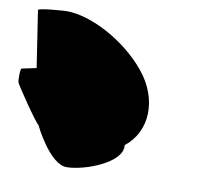

<svg xmlns="http://www.w3.org/2000/svg" viewBox="-97 -789 958 877"><g transform="rotate(10 382.0 -351.0)"><path d="M-18 -345C-16 -334 98 -168 106 -168C106 -168 186 0 266 0C348 0 522 -65 510 -145C612 -225 618 -376 518 -497C419 -617 256 -702 143 -702C136 -702 11 -694 13 -684L53 -422L-14 -408C-21 -408 -20 -356 -18 -345Z"/></g></svg>

Font: Ampere
Style: RevIta
Weight: 400
Version: Version 1